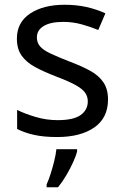

<svg xmlns="http://www.w3.org/2000/svg" viewBox="-20 -566 519 807"><path d="M434 -148Q434 -70 376 -30Q318 10 220 10Q164 10 123.5 1Q83 -8 52 -24V-104Q84 -88 129.5 -74.5Q175 -61 222 -61Q289 -61 319 -82.5Q349 -104 349 -140Q349 -160 338 -176Q327 -192 298.5 -208Q270 -224 217 -244Q165 -264 128 -284Q91 -304 71 -332Q51 -360 51 -404Q51 -472 106.5 -509Q162 -546 252 -546Q301 -546 343.5 -536.5Q386 -527 423 -510L393 -440Q359 -454 322 -464Q285 -474 246 -474Q192 -474 163.5 -456.5Q135 -439 135 -409Q135 -387 148 -371.5Q161 -356 191.5 -341.5Q222 -327 273 -307Q324 -288 360 -268Q396 -248 415 -219.5Q434 -191 434 -148ZM304 70Q300 88 287.5 115.5Q275 143 258.5 171Q242 199 224 221H176V209Q184 192 192.5 165.5Q201 139 208 110.5Q215 82 217 61H304Z"/></svg>

Font: Noto Sans Syriac Eastern
Style: Regular
Weight: 400
Designer: Patrick Giasson and the Monotype Design Team
Foundry: Monotype Imaging Inc.
Version: Version 3.001; ttfautohint (v1.8.4.7-5d5b)